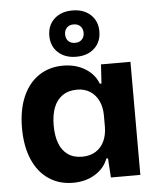

<svg xmlns="http://www.w3.org/2000/svg" viewBox="-56 -850 748 907"><g transform="rotate(-5 318.0 -396.5)"><path d="M35.7 -268.3Q35.7 -354.6 62.7 -417.1Q89.7 -479.6 139.2 -512.8Q188.7 -546 254.1 -546Q314 -546 358.7 -518.6Q403.4 -491.3 420.1 -445.9H428.1L433.7 -536.3H573.4V0H433.7L428.1 -91H420.1Q403.4 -45.6 358.7 -18.1Q314 9.4 254.1 9.4Q188.7 9.4 139.2 -23.8Q89.7 -57 62.7 -119.6Q35.7 -182.3 35.7 -268.3ZM426.4 -241.9V-295Q426.4 -333.4 412.4 -363.6Q398.3 -393.7 372.1 -410.5Q345.9 -427.3 310.7 -427.3Q269.7 -427.3 241.5 -408Q213.3 -388.7 199.6 -353.2Q185.9 -317.7 185.9 -268.3Q185.9 -219.1 199.2 -183.6Q212.6 -148.1 239.7 -128.9Q266.9 -109.6 307.1 -109.6Q345.9 -109.6 372.4 -126.7Q399 -143.9 412.7 -173.6Q426.4 -203.4 426.4 -241.9ZM202.3 -692.1Q202.3 -741.4 234.8 -771.6Q267.3 -801.9 320.9 -801.9Q374.4 -801.9 407.1 -771.7Q439.7 -741.5 439.7 -692.2Q439.7 -642.9 407.2 -612.6Q374.7 -582.4 321.1 -582.4Q267.6 -582.4 234.9 -612.6Q202.3 -642.8 202.3 -692.1ZM364.9 -692Q364.9 -711.7 353 -723.7Q341.1 -735.7 321 -735.7Q300.9 -735.7 289 -723.7Q277.1 -711.7 277.1 -692Q277.1 -672.3 289 -660.3Q300.9 -648.3 321 -648.3Q341.1 -648.3 353 -660.3Q364.9 -672.3 364.9 -692Z"/></g></svg>

Font: Mona Sans VF XLt
Style: Regular
Weight: 200
Designer: Deni Anggara
Foundry: GitHub
Version: Version 2.000;Glyphs 3.2.3 (3260)